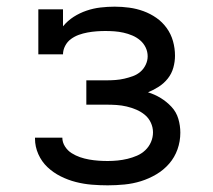

<svg xmlns="http://www.w3.org/2000/svg" viewBox="-20 -548 640 576"><path d="M303 8Q279 8 255 6Q231 4 207.5 -2Q184 -8 162 -19Q140 -30 122.5 -46.5Q105 -63 95 -85.5Q85 -108 85 -132V-135H167Q167 -121 175 -108.5Q183 -96 195 -88.5Q207 -81 220 -76.5Q233 -72 247 -69.5Q261 -67 275 -66Q289 -65 303 -65Q318 -65 333 -66.5Q348 -68 362.5 -71.5Q377 -75 391 -81Q405 -87 416 -97.5Q427 -108 433 -122Q439 -136 439 -151Q439 -166 432.5 -180Q426 -194 414.5 -203.5Q403 -213 389 -219Q375 -225 360 -228.5Q345 -232 330 -233Q315 -234 300 -234H239V-307H300Q313 -307 326.5 -308Q340 -309 353 -312Q366 -315 378.5 -319.5Q391 -324 401 -332.5Q411 -341 417 -353.5Q423 -366 423 -379Q423 -393 417 -405.5Q411 -418 400.5 -427Q390 -436 377 -441.5Q364 -447 350.5 -450Q337 -453 323.5 -454Q310 -455 296 -455Q283 -455 269.5 -454Q256 -453 242.5 -450.5Q229 -448 216.5 -443.5Q204 -439 193 -431Q182 -423 175.5 -410.5Q169 -398 169 -385H95V-520H169V-469Q183 -486 201 -497.5Q219 -509 239.5 -516Q260 -523 281.5 -525.5Q303 -528 324 -528Q346 -528 368 -525Q390 -522 410.5 -514.5Q431 -507 449 -494.5Q467 -482 480 -464Q493 -446 499 -424.5Q505 -403 505 -381Q505 -363 500 -345Q495 -327 483.5 -312.5Q472 -298 456.5 -288Q441 -278 424 -271Q444 -265 462 -254Q480 -243 494.5 -227.5Q509 -212 515 -191.5Q521 -171 521 -150Q521 -124 512.5 -100Q504 -76 487.5 -57Q471 -38 449 -25Q427 -12 403 -4.5Q379 3 353.5 5.5Q328 8 303 8Z"/></svg>

Font: Iosevka HT Extended
Style: Regular
Weight: 400
Width: 7
Monospace: yes
Designer: Belleve Invis
Foundry: Belleve Invis
Version: Version 32.3.0; ttfautohint (v1.8.4)